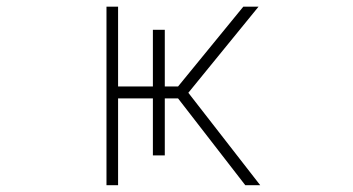

<svg xmlns="http://www.w3.org/2000/svg" viewBox="-20 -544 1040 566"><path d="M293.9 2V-524.4H328.1V-289.1H430.7V-456.1H465.8V-289.1H504.9L697.3 -524.4H742.2L535.2 -270.5L747.1 2H703.1L504.9 -253.9H465.8V-85.9H430.7V-253.9H328.1V2Z"/></svg>

Font: GenEi Gothic M ExtraLight
Style: Regular
Weight: 200
Designer: o_tamon (Modified); [Source Han Sans]
Ryoko NISHIZUKA  (kana & ideographs); Paul D. Hunt (Latin, Greek & Cyrillic); Wenl
Version: Version 1.1a;Original Version 1.004